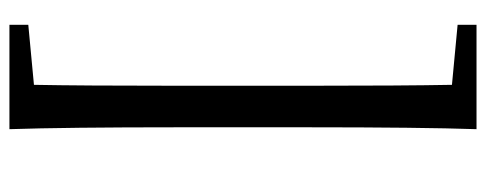

<svg xmlns="http://www.w3.org/2000/svg" viewBox="-324 -506 1006 397"><g transform="rotate(-90 178.5 -307.0)"><path d="M326.2 -751 202.1 -739.3Q200.2 -641.6 200.2 -440.4V-174.8Q200.2 25.4 202.1 125L326.2 136.7V175.8H110.4Q114.3 61.5 114.3 -174.8V-440.4Q114.3 -673.8 110.4 -790H326.2Z"/></g></svg>

Font: Bpmf Zihi Serif SemiBold
Style: SemiBold
Weight: 600
Foundry: But Ko
Version: Version 1.320